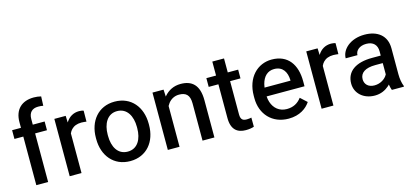

<svg xmlns="http://www.w3.org/2000/svg" viewBox="-64 -1230 3669 1709"><g transform="rotate(-15 1770.5 -375.0)"><path d="M214.4 0V-447.8H323.7V-528.3H214.4V-580.6C214.4 -638.7 245.1 -670.9 301.3 -670.9C318.4 -670.9 335 -669.9 348.1 -666.5L351.6 -752C330.1 -757.3 308.6 -760.3 285.2 -760.3C173.8 -760.3 105.5 -696.8 105.5 -580.6V-528.3H23.9V-447.8H105.5V0Z M684.1 -531.2C676.8 -535.2 655.8 -538.1 643.1 -538.1C588.9 -538.1 548.3 -511.7 522 -469.7C521.5 -468.8 520.5 -467.8 520 -466.8L517.6 -528.3H413.1V0H522V-365.2C527.3 -378.4 535.2 -390.1 544.4 -399.9C565.4 -421.9 595.7 -434.6 636.7 -434.6C652.8 -434.6 668.5 -432.1 683.1 -430.7Z M726.6 -257.8C726.6 -105.5 818.4 9.8 970.2 9.8C1122.6 9.8 1213.4 -105.5 1213.4 -257.8V-270C1213.4 -422.9 1122.1 -538.1 969.2 -538.1C818.8 -538.1 726.6 -422.9 726.6 -270ZM835.4 -270C835.4 -367.7 878.4 -450.7 969.2 -450.7C1061.5 -450.7 1104.5 -367.7 1104.5 -270V-257.8C1104.5 -158.7 1062 -77.6 970.2 -77.6C877.9 -77.6 835.4 -158.7 835.4 -257.8Z M1419.4 -528.3H1317.4V0H1425.3V-376C1429.7 -384.3 1435.1 -392.6 1440.9 -400.4C1464.4 -430.7 1498.5 -449.7 1540 -449.7C1603 -449.7 1637.2 -421.4 1637.2 -343.8V0H1746.6V-342.8C1746.6 -485.4 1680.7 -538.1 1578.1 -538.1C1515.1 -538.1 1463.4 -511.7 1425.8 -467.3C1424.8 -465.8 1423.8 -464.8 1422.9 -463.4Z M2106.9 -528.3H2011.2V-657.2H1903.3V-528.3H1814V-447.8H1903.3V-136.7C1903.3 -27.8 1958.5 9.8 2035.2 9.8C2067.4 9.8 2093.3 4.9 2110.4 -1.5L2109.9 -85.4C2100.6 -83.5 2084 -80.6 2068.4 -80.6C2035.6 -80.6 2011.2 -89.4 2011.2 -141.1V-447.8H2106.9Z M2430.2 9.8C2532.7 9.8 2597.7 -39.1 2630.9 -89.8L2571.3 -144.5C2538.6 -101.1 2495.6 -77.1 2436 -77.1C2366.7 -77.1 2319.8 -118.7 2299.8 -179.2C2294.4 -195.8 2291 -213.4 2290 -232.4H2639.2V-279.3C2639.2 -430.7 2567.4 -538.1 2417 -538.1C2286.1 -538.1 2180.7 -435.1 2180.7 -266.6V-245.1C2180.7 -99.6 2276.9 9.8 2430.2 9.8ZM2298.3 -343.8C2315.9 -412.1 2356.9 -450.7 2417 -450.7C2498.5 -450.7 2529.3 -388.7 2531.7 -321.3V-313H2292.5C2293.9 -323.7 2295.9 -334 2298.3 -343.8Z M3005.4 -531.2C2998 -535.2 2977.1 -538.1 2964.4 -538.1C2910.2 -538.1 2869.6 -511.7 2843.3 -469.7C2842.8 -468.8 2841.8 -467.8 2841.3 -466.8L2838.9 -528.3H2734.4V0H2843.3V-365.2C2848.6 -378.4 2856.4 -390.1 2865.7 -399.9C2886.7 -421.9 2917 -434.6 2958 -434.6C2974.1 -434.6 2989.7 -432.1 3004.4 -430.7Z M3369.6 -45.9C3373 -28.3 3376.5 -12.2 3381.8 0H3493.2V-7.8C3481.4 -36.1 3474.1 -76.2 3474.1 -119.6V-358.9C3474.1 -478.5 3389.2 -538.1 3272.5 -538.1C3141.6 -538.1 3057.6 -459.5 3057.6 -377.9H3166C3166 -420.9 3205.6 -455.1 3266.1 -455.1C3332 -455.1 3365.2 -418 3365.2 -359.9V-320.8H3285.6C3134.8 -320.8 3046.4 -259.8 3046.4 -147.5C3046.4 -58.1 3119.1 9.8 3224.6 9.8C3279.8 9.8 3322.3 -11.7 3354 -39.1C3359.4 -43.5 3364.3 -48.3 3368.7 -53.2C3369.1 -50.8 3369.1 -48.3 3369.6 -45.9ZM3362.8 -143.6C3344.7 -110.4 3300.3 -78.6 3244.1 -78.6C3186 -78.6 3154.8 -113.3 3154.8 -158.7C3154.8 -217.8 3204.6 -251.5 3296.4 -251.5H3365.2V-147.9C3364.7 -146.5 3363.8 -145 3362.8 -143.6Z"/></g></svg>

Font: Bert Sans Medium
Style: Regular
Weight: 500
Designer: Christian Robertson (Google), Cristiano Sobral
Foundry: Google, Cristiano Sobral
Version: Version 3.101